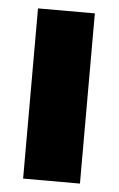

<svg xmlns="http://www.w3.org/2000/svg" viewBox="-44 -566 370 599"><g transform="rotate(5 140.5 -266.5)"><path d="M229 -533H51V0H229Z"/></g></svg>

Font: Fira Sans ExtraBold
Style: Regular
Weight: 800
Designer: bBox Type GmbH & Carrois Corporate GbR & Edenspiekermann AG
Foundry: bBox Type GmbH & Carrois Corporate GbR & Edenspiekermann AG
Version: Version 4.300;PS 004.300;hotconv 1.0.88;makeotf.lib2.5.64775